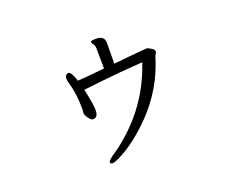

<svg xmlns="http://www.w3.org/2000/svg" viewBox="-103 -751 1206 983"><g transform="rotate(-20 500.0 -259.0)"><path d="M335 -403Q335 -405 330 -418.5Q325 -432 317.5 -444.5Q310 -457 303 -457Q296 -457 291 -452Q283 -447 283 -433.5Q283 -420 288 -405Q307 -343 307 -256L305 -237Q307 -221 320 -206Q331 -191 339.5 -191Q348 -191 350 -192Q369 -198 369 -231Q369 -264 350 -348Q360 -349 452.5 -359.5Q545 -370 677 -379Q628 -232 530 -120Q457 -38 375 16Q346 36 346 45.5Q346 55 358 55Q370 55 404 38Q492 -7 585 -102Q703 -224 750 -383Q752 -390 756.5 -395.5Q761 -401 761 -409.5Q761 -418 744.5 -428Q728 -438 722 -438Q716 -438 690 -435.5Q664 -433 624 -429.5Q584 -426 540 -421L541 -524V-535Q541 -573 496 -573Q468 -573 467 -568L466 -565Q466 -559 473.5 -550Q481 -541 481 -527L482 -416Q356 -403 335 -403Z"/></g></svg>

Font: LXGW WenKai Mono TC
Style: Regular
Weight: 400
Designer: LXGW / Fontworks Inc.
Foundry: LXGW / Fontworks Inc.
Version: Version 1.330